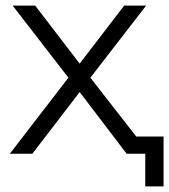

<svg xmlns="http://www.w3.org/2000/svg" viewBox="-20 -546 601 682"><path d="M464 -61H561V116H496V0H429V-1L263 -219L95 0H15L223 -270L25 -526H105L263 -320L421 -526H499L301 -270Z"/></svg>

Font: mBank
Style: Regular
Weight: 400
Designer: Julieta Ulanovsky
Foundry: Julieta Ulanovsky
Version: Version 7.200;PS 007.200;hotconv 1.0.88;makeotf.lib2.5.64775